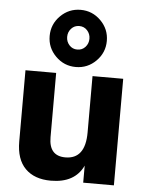

<svg xmlns="http://www.w3.org/2000/svg" viewBox="-56 -860 693 910"><g transform="rotate(5 290.0 -405.5)"><path d="M520 0H374V-81Q334 4 220 4Q142 4 98.5 -39.5Q55 -83 55 -168V-507H201V-201Q201 -112 279 -112Q374 -112 374 -239V-507H520ZM387 -775Q427 -735 427 -679Q427 -623 387 -583Q347 -543 291 -543Q235 -543 195 -583Q155 -623 155 -679Q155 -735 195 -775Q235 -815 291 -815Q347 -815 387 -775ZM253 -721.5Q238 -705 238 -682Q238 -659 253 -642.5Q268 -626 291 -626Q314 -626 329 -642.5Q344 -659 344 -682Q344 -705 329 -721.5Q314 -738 291 -738Q268 -738 253 -721.5Z"/></g></svg>

Font: Hind Siliguri
Style: Bold
Weight: 700
Designer: Jyotish Sonowal
Foundry: Indian Type Foundry
Version: Version 1.001;PS 1.0;hotconv 1.0.86;makeotf.lib2.5.63406; tt